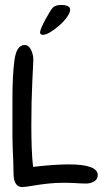

<svg xmlns="http://www.w3.org/2000/svg" viewBox="-20 -752 443 772"><path d="M153 -612Q141 -612 141 -622Q141 -628 147.5 -643Q154 -658 163 -674.5Q172 -691 181 -705.5Q190 -720 194 -723Q206 -732 225 -732Q262 -732 262 -713Q262 -701 249.5 -683.5Q237 -666 219.5 -650.5Q202 -635 183.5 -623.5Q165 -612 153 -612ZM69 0Q45 0 37 -29Q34 -41 34 -76Q34 -95 31 -158Q30 -184 30 -204Q30 -224 30 -240V-354Q30 -402 32 -441Q34 -480 38 -509Q46 -571 79 -571Q96 -571 106 -549Q114 -531 114 -512Q114 -508 113 -487Q112 -466 110 -426Q108 -386 107 -341.5Q106 -297 106 -248Q106 -200 107.5 -158Q109 -116 113 -81Q156 -86 191.5 -88.5Q227 -91 256 -91Q373 -91 373 -48Q373 -31 358.5 -22.5Q344 -14 326 -14Q318 -14 306.5 -14.5Q295 -15 279 -16Q263 -17 251.5 -17Q240 -17 232 -17Q204 -17 175 -14Q146 -11 116 -6Q82 0 69 0Z"/></svg>

Font: Dongol
Style: Regular
Weight: 400
Designer: Abdo Mohamed and Ibrahim Hamdi
Foundry: Protype Foundry
Version: Version 1.000;hotconv 1.0.109;makeotfexe 2.5.65596